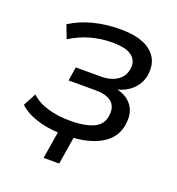

<svg xmlns="http://www.w3.org/2000/svg" viewBox="-118 -595 759 822"><g transform="rotate(20 262.0 -184.0)"><path d="M171 131 191 8Q135 5 88 -11Q41 -27 14 -54L45 -112Q76 -83 122.5 -70Q169 -57 222 -57Q294 -57 333 -77Q372 -97 374 -145Q376 -180 352.5 -198.5Q329 -217 282 -217H158L168 -280H283Q329 -280 359 -301.5Q389 -323 391 -363Q393 -396 366 -415Q339 -434 280 -434Q230 -434 182.5 -421Q135 -408 90 -380L67 -440Q114 -470 171.5 -484.5Q229 -499 293 -499Q384 -499 429 -464.5Q474 -430 471 -372Q470 -340 455 -314.5Q440 -289 415 -272.5Q390 -256 356 -249L355 -254Q404 -247 430.5 -216.5Q457 -186 454 -141Q451 -74 400.5 -37Q350 0 262 7L242 131Z"/></g></svg>

Font: Nunito Sans 10pt
Style: Italic
Weight: 400
Italic angle: -9°
Designer: Vernon Adams
Foundry: Vernon Adams
Version: Version 3.101;gftools[0.9.27]